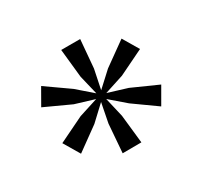

<svg xmlns="http://www.w3.org/2000/svg" viewBox="-110 -971 833 789"><g transform="rotate(-30 307.0 -576.0)"><path d="M71 -489 191.5 -547.5 282 -576.5 191.5 -604 69.5 -660 113 -736 222.5 -659 294.5 -596.5 272.5 -688 258.5 -823H348.5L337 -689.5L318 -597.5L387 -661L496.5 -739.5L541 -664.5L421.5 -606.5L330.5 -577L421.5 -549L543.5 -494.5L498.5 -416.5L390.5 -493.5L318 -556L339.5 -464L354 -329.5L265 -329L275.5 -464L293.5 -556L224.5 -491.5L116 -413Z"/></g></svg>

Font: Merriweather 12pt
Style: Regular
Weight: 400
Designer: Eben Sorkin
Foundry: Eben Sorkin
Version: Version 2.100